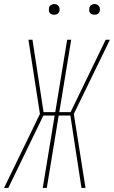

<svg xmlns="http://www.w3.org/2000/svg" viewBox="-28 -932 565 952"><path d="M-8 0 170 -367 113 -735H133L188 -376H246L305 -735H325L266 -376H322L496 -735H517L338 -367L396 0H376L321 -359H263L204 0H184L243 -359H187L13 0ZM440 -859Q434 -859 428.5 -861Q423 -863 419 -867.5Q415 -872 414.5 -878.5Q414 -885 415 -891Q415 -896 417.5 -900Q420 -904 424 -906.5Q428 -909 432 -910.5Q436 -912 441 -912Q447 -912 452.5 -909.5Q458 -907 462 -902.5Q466 -898 467 -891.5Q468 -885 467 -879Q466 -874 463.5 -870Q461 -866 457.5 -863.5Q454 -861 449.5 -860Q445 -859 440 -859ZM240 -859Q234 -859 228.5 -861Q223 -863 219 -867.5Q215 -872 214.5 -878.5Q214 -885 215 -891Q215 -896 217.5 -900Q220 -904 224 -906.5Q228 -909 232 -910.5Q236 -912 241 -912Q247 -912 252.5 -909.5Q258 -907 262 -902.5Q266 -898 267 -891.5Q268 -885 267 -879Q266 -874 263.5 -870Q261 -866 257.5 -863.5Q254 -861 249.5 -860Q245 -859 240 -859Z"/></svg>

Font: Iosevka Term Curly Th Obl
Style: Regular
Weight: 100
Italic angle: -9°
Designer: Belleve Invis
Foundry: Belleve Invis
Version: Version 32.3.0